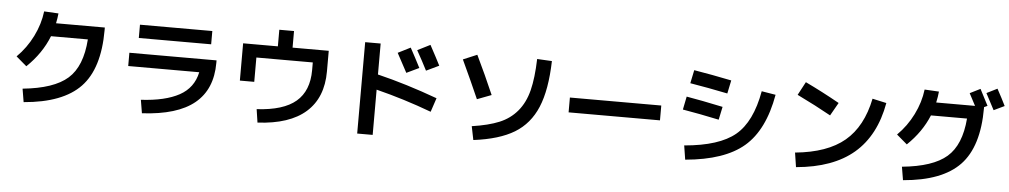

<svg xmlns="http://www.w3.org/2000/svg" viewBox="-44 -1254 9088 1729"><g transform="rotate(5 4500.0 -389.5)"><path d="M717 -570H384Q321 -410 186 -281L91 -362Q178 -448 233.5 -559.5Q289 -671 303 -787L433 -780Q429 -738 419 -690H860V-667Q860 -318 701 -152Q542 14 190 43L170 -77Q451 -105 575.5 -215Q700 -325 717 -570Z M1100 -483H1888V-460Q1888 -221 1733.5 -94Q1579 33 1260 50L1240 -70Q1459 -82 1585.5 -151Q1712 -220 1742 -363H1100ZM1173 -623V-743H1827V-623Z M2113 -657H2427V-807H2560V-657H2887V-470Q2887 -233 2740 -102.5Q2593 28 2304 43L2286 -77Q2527 -90 2640 -186.5Q2753 -283 2753 -470V-540H2243V-320H2113Z M3713 -574 3600 -520Q3560 -597 3507 -693L3620 -750Q3665 -668 3713 -574ZM3890 -610 3775 -555Q3733 -638 3680 -732L3795 -790Q3859 -672 3890 -610ZM3207 -763H3347V-483Q3607 -420 3891 -316L3849 -190Q3599 -283 3347 -346V63H3207Z M4897 -740Q4890 -479 4824 -321.5Q4758 -164 4622 -81.5Q4486 1 4254 30L4229 -93Q4379 -115 4475.5 -155Q4572 -195 4636.5 -272Q4701 -349 4729.5 -462Q4758 -575 4763 -747ZM4097 -685 4223 -738Q4308 -562 4383 -388L4254 -339Q4189 -488 4097 -685Z M5087 -293V-427H5913V-293Z M6150 -87Q6465 -114 6609 -234Q6753 -354 6803 -634L6930 -613Q6873 -290 6698 -140.5Q6523 9 6170 40ZM6110 -408 6134 -527Q6265 -505 6464 -463L6439 -345Q6260 -383 6110 -408ZM6156 -650 6181 -770Q6340 -744 6521 -707L6496 -587Q6315 -624 6156 -650Z M7128 -630 7192 -750Q7343 -678 7502 -589L7435 -471Q7301 -546 7128 -630ZM7803 -654 7930 -626Q7877 -329 7690 -169Q7503 -9 7170 20L7150 -110Q7440 -138 7595.5 -268.5Q7751 -399 7803 -654Z M8994 -692 8898 -646Q8844 -750 8820 -794L8916 -842Q8962 -758 8994 -692ZM8666 -550H8340Q8277 -396 8146 -271L8051 -352Q8138 -438 8193.5 -549.5Q8249 -661 8263 -777L8393 -770Q8389 -725 8377 -670H8728Q8698 -728 8670 -780L8764 -827Q8805 -750 8840 -680L8810 -666V-657Q8810 -308 8651 -142Q8492 24 8140 53L8120 -67Q8398 -94 8522.5 -202Q8647 -310 8666 -550Z"/></g></svg>

Font: M PLUS 1p
Style: Bold
Weight: 700
Version: Version 1.062